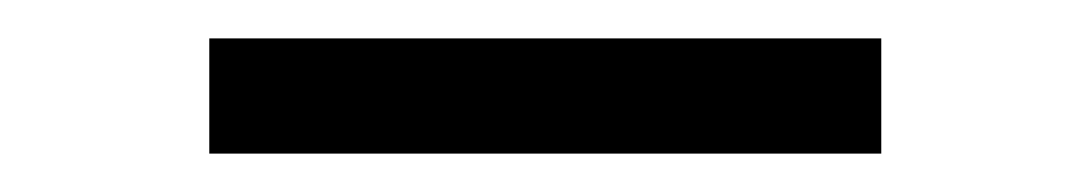

<svg xmlns="http://www.w3.org/2000/svg" viewBox="-20 -310 567 100"><path d="M89 -290V-230H439V-290Z"/></svg>

Font: Oakes
Style: Regular
Weight: 400
Designer: Samuel Oakes
Foundry: Samuel Oakes
Version: Version 1.003;PS 001.003;hotconv 1.0.88;makeotf.lib2.5.64775